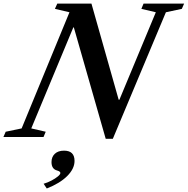

<svg xmlns="http://www.w3.org/2000/svg" viewBox="-82 -782 1072 1096"><path d="M521.5 10.5 339.5 -625.5H336.5L96.5 -49L179 -30L166.5 0H-62.5L-49.5 -30L41.5 -49L314.5 -712L231.5 -731.5L245 -761.5H440L595.5 -212.5H599.5L807.5 -712L725 -731.5L737.5 -761.5H969L956 -731.5L865 -712L562 10.5ZM185 294 167 267Q190.5 260 212.2 248.5Q234 237 248.2 225.2Q262.5 213.5 262.5 205.5Q262.5 196.5 244.5 191.5Q212 183 212 143.5Q212 113.5 231 95.8Q250 78 283.5 78Q343.5 78 343.5 136.5Q343.5 181 301.8 222.8Q260 264.5 185 294Z"/></svg>

Font: Libre Caslon Text SemiBold Italic
Style: Regular
Weight: 600
Italic angle: -22.583°
Designer: Pablo Impallari, Rodrigo Fuenzalida, Katja Schimmel
Foundry: Pablo Impallari, Rodrigo Fuenzalida
Version: Version 2.000